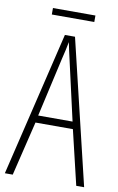

<svg xmlns="http://www.w3.org/2000/svg" viewBox="-93 -884 577 935"><g transform="rotate(10 196.0 -416.5)"><path d="M301 -833H91V-801H301ZM353 0H392L221 -714H171L0 0H39L104 -269H289ZM215 -596 281 -305H111L177 -597C185 -631 191 -654 196 -683C202 -654 207 -630 215 -596Z"/></g></svg>

Font: Noto Sans Telugu ExtraCondensed ExtraLight
Style: Regular
Weight: 200
Width: 2
Designer: Jelle Bosma - Monotype Design Team
Foundry: Monotype Imaging Inc.
Version: Version 2.005